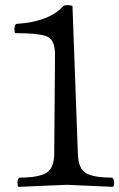

<svg xmlns="http://www.w3.org/2000/svg" viewBox="-20 -727 464 747"><path d="M240 -8 52 0Q48 -3 48 -17Q48 -31 56 -36Q129 -36 159.5 -54Q190 -72 191 -127L194 -511Q195 -570 165 -584Q135 -598 39 -598Q36 -601 36 -614.5Q36 -628 43 -634Q171 -642 226 -703Q230 -707 243 -707Q256 -707 262 -703L283 -127Q285 -71 314.5 -53.5Q344 -36 416 -36Q424 -30 424 -17Q424 -4 420 0Z"/></svg>

Font: Esteban
Style: Regular
Weight: 400
Designer: Angelica Diaz Rivera
Foundry: Angelica Diaz Rivera
Version: Version 1.002